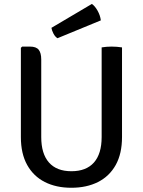

<svg xmlns="http://www.w3.org/2000/svg" viewBox="-20 -918 708 952"><path d="M585 -238.5Q585 -156 553.8 -100Q522.5 -44 466 -15.5Q409.5 13 333.5 13Q258.5 13 202.2 -15.5Q146 -44 114.8 -100Q83.5 -156 83.5 -238.5V-681L90 -687H128.5Q159.5 -687 172 -671.2Q184.5 -655.5 184.5 -622.5V-238.5Q184.5 -155.5 222.8 -112.2Q261 -69 334 -69Q407.5 -69 445.8 -112.2Q484 -155.5 484 -238.5V-683Q495.5 -685 508.5 -686Q521.5 -687 533 -687Q545 -687 559.2 -686Q573.5 -685 585 -683ZM435.5 -898.5Q450.5 -888.5 463.8 -865Q477 -841.5 480 -817L265 -728.5Q253 -736 245 -751.5Q237 -767 235 -780Z"/></svg>

Font: Signika Negative
Style: Regular
Weight: 400
Designer: Anna Giedry
Foundry: Anna Giedry
Version: Version 2.001